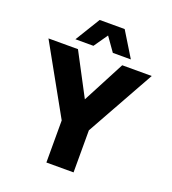

<svg xmlns="http://www.w3.org/2000/svg" viewBox="-162 -1041 1039 1162"><g transform="rotate(20 358.0 -460.5)"><path d="M271 0V-271L26 -710H216L359 -439L501 -710H691L446 -271V0ZM181 -761 279 -921H440L538 -761H422L359 -850L297 -761Z"/></g></svg>

Font: Geist ExtBd
Style: Regular
Weight: 400
Designer: Basement.studio, Andrés Briganti, Mateo Zaragoza
Foundry: Basement.studio, Vercel, Andrés Briganti, Guido Ferreyra, Mateo Zaragoza
Version: Version 1.401